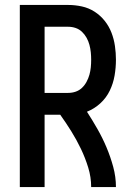

<svg xmlns="http://www.w3.org/2000/svg" viewBox="-20 -755 540 775"><path d="M60 0V-735H255Q283 -735 310.5 -729Q338 -723 361.5 -708Q385 -693 402.5 -671Q420 -649 430 -623Q440 -597 444 -569Q448 -541 448 -514Q448 -482 442.5 -450Q437 -418 423 -389Q409 -360 385 -338Q361 -316 331 -304Q353 -270 373.5 -234Q394 -198 410 -160Q426 -122 437 -81.5Q448 -41 448 0H348Q348 -40 336 -79Q324 -118 306.5 -154.5Q289 -191 267.5 -225.5Q246 -260 223 -292H160V0ZM160 -380H255Q271 -380 285.5 -385Q300 -390 311 -400.5Q322 -411 329.5 -425Q337 -439 341 -453.5Q345 -468 346.5 -483Q348 -498 348 -514Q348 -529 346.5 -544Q345 -559 341 -574Q337 -589 329.5 -602.5Q322 -616 311 -626.5Q300 -637 285.5 -642Q271 -647 255 -647H160Z"/></svg>

Font: Iosevka Term Curly Semibold
Style: Regular
Weight: 600
Designer: Belleve Invis
Foundry: Belleve Invis
Version: Version 32.3.0